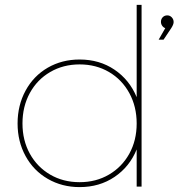

<svg xmlns="http://www.w3.org/2000/svg" viewBox="-20 -762 729 784"><path d="M558.1 -742.2V0H538.1V-151.9Q509.3 -81.1 447.8 -39.6Q386.2 2 305.2 2Q233.4 2 175.3 -31.5Q117.2 -64.9 84.5 -124.5Q51.8 -184.1 51.8 -257.8Q51.8 -332 84.5 -392.1Q117.2 -452.1 175 -485.6Q232.9 -519 305.2 -519Q386.2 -519 447.5 -477.5Q508.8 -436 538.1 -365.2V-742.2ZM689 -671.9Q689 -662.1 679.2 -647L647.9 -600.1H627.9L654.8 -647Q647 -649.9 642.1 -657Q637.2 -664.1 637.2 -672.9Q637.2 -684.1 644.5 -691.7Q651.9 -699.2 663.1 -699.2Q673.8 -699.2 681.4 -691.2Q689 -683.1 689 -671.9ZM538.1 -257.8Q538.1 -326.7 508.1 -381.8Q478 -437 425 -468Q372.1 -499 305.2 -499Q238.3 -499 185.1 -468Q131.8 -437 101.8 -382.1Q71.8 -327.1 71.8 -257.8Q71.8 -189 101.8 -134.5Q131.8 -80.1 184.8 -49.1Q237.8 -18.1 305.2 -18.1Q372.1 -18.1 425 -49.1Q478 -80.1 508.1 -134.5Q538.1 -189 538.1 -257.8Z"/></svg>

Font: Montserrat
Style: Thin
Weight: 250
Designer: Julieta Ulanovsky
Foundry: Julieta Ulanovsky
Version: Version 1.000;PS 002.000;hotconv 1.0.70;makeotf.lib2.5.58329